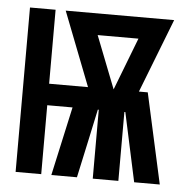

<svg xmlns="http://www.w3.org/2000/svg" viewBox="-43 -562 587 605"><g transform="rotate(5 250.0 -260.0)"><path d="M28 0V-520H109V-286H232L141 -520H484L393 -286H421L484 0H403L356 -218H353V0H272V-218H269L248 -120L222 0H141L189 -218H109V0ZM313 -286 377 -452H248Z"/></g></svg>

Font: Iosevka SS18 Extrabold
Style: Regular
Weight: 800
Monospace: yes
Designer: Belleve Invis
Foundry: Belleve Invis
Version: Version 25.1.1; ttfautohint (v1.8.4)